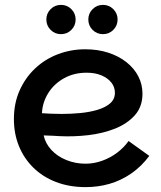

<svg xmlns="http://www.w3.org/2000/svg" viewBox="-20 -760 659 787"><path d="M331 7Q264 7 209.5 -14Q155 -35 116.5 -73Q78 -111 57.5 -161.5Q37 -212 37 -272Q37 -337 60.5 -389.5Q84 -442 124.5 -480Q165 -518 218 -538Q271 -558 329 -558Q381 -558 424 -544Q467 -530 498.5 -505Q530 -480 547 -447Q564 -414 564 -376Q564 -323 533 -288Q502 -253 452 -233Q402 -213 342 -206Q282 -199 223 -202Q213 -203 198 -203.5Q183 -204 171.5 -204.5Q160 -205 159 -205Q166 -172 190.5 -145.5Q215 -119 252 -104Q289 -89 331 -89Q365 -89 398.5 -101Q432 -113 460 -134Q488 -155 507 -182L592 -121Q559 -77 517.5 -48.5Q476 -20 429 -6.5Q382 7 331 7ZM233 -293Q270 -293 308 -296.5Q346 -300 378.5 -309.5Q411 -319 431 -336Q451 -353 451 -380Q451 -403 436.5 -421.5Q422 -440 396 -451Q370 -462 335 -462Q283 -462 242 -439Q201 -416 177.5 -378Q154 -340 152 -296Q166 -295 187 -294Q208 -293 233 -293ZM230 -620Q205 -620 187.5 -637.5Q170 -655 170 -680Q170 -705 187.5 -722.5Q205 -740 230 -740Q255 -740 272.5 -722.5Q290 -705 290 -680Q290 -655 272.5 -637.5Q255 -620 230 -620ZM402 -620Q377 -620 359.5 -637.5Q342 -655 342 -680Q342 -705 359.5 -722.5Q377 -740 402 -740Q427 -740 444.5 -722.5Q462 -705 462 -680Q462 -655 444.5 -637.5Q427 -620 402 -620Z"/></svg>

Font: Parkinsans Light Medium
Style: Regular
Weight: 500
Version: Version 1.000